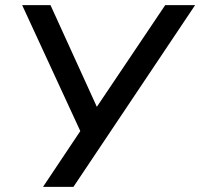

<svg xmlns="http://www.w3.org/2000/svg" viewBox="-20 -725 777 745"><path d="M147 0 302 -232 301 -196 66 -705H176L361 -299H348L621 -705H737L265 0Z"/></svg>

Font: Nunito Sans 10pt SemiBold
Style: Italic
Weight: 600
Italic angle: -9°
Designer: Vernon Adams
Foundry: Vernon Adams
Version: Version 3.101;gftools[0.9.27]